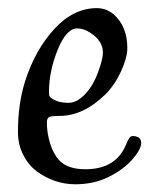

<svg xmlns="http://www.w3.org/2000/svg" viewBox="-20 -448 373 480"><path d="M222.2 -427.7Q245.6 -427.7 264.2 -412.1Q298.3 -381.8 298.3 -328.1Q298.3 -303.7 282.5 -269.3Q266.6 -234.9 243.2 -211.9Q188.5 -158.2 128.9 -158.2Q108.9 -158.2 103 -155.5Q97.2 -152.8 97.2 -141.6Q97.2 -115.7 105.2 -89.6Q113.3 -63.5 127.9 -47.4Q148.9 -24.9 193.4 -24.9Q270.5 -24.9 295.4 -87.4Q300.3 -99.1 303.7 -103.5Q307.1 -107.9 312 -107.9Q319.3 -107.9 325.2 -105Q333 -101.1 333 -90.8Q333 -73.7 307.6 -45.9Q284.2 -21 248.5 -4.2Q212.9 12.7 168 12.7Q142.1 12.7 117.2 4.2Q92.3 -4.4 71.5 -20Q50.8 -35.6 37.8 -61.3Q24.9 -86.9 24.9 -118.2Q24.9 -189.5 43 -245.6Q67.9 -323.2 115.7 -375.5Q163.6 -427.7 222.2 -427.7ZM110.8 -201.2Q126 -190.9 150.9 -190.9Q171.9 -190.9 192.1 -211.9Q212.4 -232.9 224.6 -266.1Q237.3 -299.8 237.3 -316.4Q237.3 -345.2 207 -365.2Q189.9 -377 172.9 -377Q146 -377 124 -323.2Q102.5 -269 102.5 -219.2Q102.5 -210 103.8 -207.5Q105 -205.1 110.8 -201.2Z"/></svg>

Font: Cooper*
Style: Italic
Weight: 400
Italic angle: -7°
Designer: Owen Earl
Foundry: indestructible type*
Version: Version 0.001